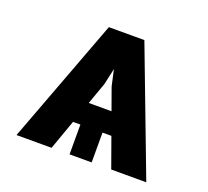

<svg xmlns="http://www.w3.org/2000/svg" viewBox="-99 -664 849 784"><g transform="rotate(20 325.5 -271.5)"><path d="M310.4 -318.8 196.7 0H44.3L248 -543H360ZM455.9 0 341.6 -318.8 291.8 -543H402.3L608.2 0ZM512.7 -224V-129.5H141.8V-224ZM370.9 -175.6V0H274.8V-175.6Z"/></g></svg>

Font: Inter
Style: Regular
Weight: 400
Designer: Rasmus Andersson
Foundry: rsms
Version: Version 4.000;git-8c9346024